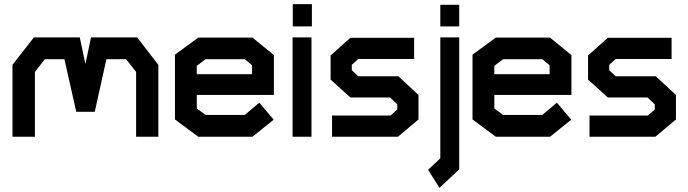

<svg xmlns="http://www.w3.org/2000/svg" viewBox="-20 -658 3313 924"><path d="M635 0V-312L587 -373H492L436 -120H347L290 -373H196L148 -312V0H40V-346L143 -478H364L391 -350L418 -478H640L742 -346V0Z M927 -201V-136L969 -105H1158L1228 -164L1297 -82L1195 0H934L822 -83V-395L934 -477H1195L1298 -393V-201ZM1193 -344 1158 -373H969L927 -341V-301H1193Z M1389 -531V-638H1481V-531ZM1388 0V-478H1479V0Z M1895 0H1578V-102H1859L1892 -131V-156L1857 -189H1666L1571 -275V-391L1666 -476H1973V-374H1704L1673 -346V-320L1704 -291H1897L1994 -201V-83Z M2099 -531V-635H2190V-531ZM2095 246 2040 159 2099 104V-478H2190V157Z M2359 -201V-136L2401 -105H2590L2660 -164L2729 -82L2627 0H2366L2254 -83V-395L2366 -477H2627L2730 -393V-201ZM2625 -344 2590 -373H2401L2359 -341V-301H2625Z M3134 0H2817V-102H3098L3131 -131V-156L3096 -189H2905L2810 -275V-391L2905 -476H3212V-374H2943L2912 -346V-320L2943 -291H3136L3233 -201V-83Z"/></svg>

Font: Turret Road ExtraBold
Style: Regular
Weight: 800
Designer: Noponies
Foundry: Noponies
Version: Version 1.001; ttfautohint (v1.8)